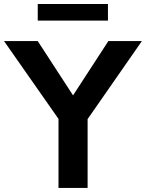

<svg xmlns="http://www.w3.org/2000/svg" viewBox="-51 -920 715 940"><path d="M133.8 -718.8 306.6 -453.1 479.5 -718.8H643.6L377.9 -336.9V0H235.4V-337.9L-31.2 -718.8ZM133.8 -819.3V-900.4H477.5V-819.3Z"/></svg>

Font: Min Sans Bold
Style: Regular
Weight: 700
Designer: Jinseong-Kim, NotoSansCJK, Nunito
Foundry: Jinseong-Kim
Version: Version 1.400;Glyphs 3.1.2 (3151)